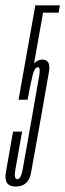

<svg xmlns="http://www.w3.org/2000/svg" viewBox="-49 -695 244 720"><path d="M10 4.5Q58.5 4.5 67.5 -47.8Q76.5 -100 103.5 -248Q126.5 -379 134.5 -425.2Q142.5 -471.5 110 -471.5Q80.5 -471.5 63.5 -432Q46.5 -392.5 33.5 -321H54.5Q65 -378.5 72.8 -410.8Q80.5 -443 93 -443Q103.5 -443 98 -411Q92.5 -379 69.5 -248Q43 -97.5 36.2 -60.2Q29.5 -23 16 -23Q2 -23 8.8 -60.2Q15.5 -97.5 34 -201.5H0Q-17.5 -102.5 -27 -49Q-36.5 4.5 10 4.5ZM20.5 -321H54.5L112.5 -647.5H171L175.5 -675H83.5Z"/></svg>

Font: Anybody UltraCondensed ExtraLight
Style: Italic
Weight: 250
Width: 1
Italic angle: -10°
Version: Version 1.113;gftools[0.9.25]